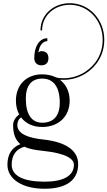

<svg xmlns="http://www.w3.org/2000/svg" viewBox="-20 -936 674 1205"><path d="M133.4 -15.4C166.6 0.9 207.9 6.3 249.4 10.7C397.6 26.4 443.9 62.1 443.9 97.6C443.9 166.9 379.4 204.2 259.7 204.2C125.5 204.2 53.3 166.9 53.3 97.6C53.3 38.2 81 -0.4 133.4 -15.4ZM244.6 -442.7C316.4 -442.7 355.1 -389.5 355.1 -291.4C355.1 -209.7 316.6 -165.8 245 -165.8C178.1 -165.8 142 -219 142 -318C142 -398.8 177.9 -442.7 244.6 -442.7ZM234.1 -745.1H244.1C244.1 -838.9 321.7 -905.9 418.2 -905.9C534.3 -905.9 624.4 -807.8 624.4 -686.4C624.4 -595.7 578 -525.8 513.1 -484.1C475.6 -460.1 429.9 -445.3 382 -445C361.5 -445 342.8 -445.4 328.9 -451.7C304.5 -463.1 276 -469.4 244.1 -469.4C145.6 -469.4 79.9 -403.2 79.9 -304.2C79.9 -271.5 87.1 -242.3 100.3 -218C78.6 -201.4 62.1 -177.9 62.1 -150.9C62.1 -91 80 -54.5 108 -31.5C54.7 -11.1 26.6 32.8 26.6 97.6C26.6 188.2 119.8 248.6 259.7 248.6C396.7 248.6 470.5 194.5 470.5 94.1C470.5 16 406.6 -44 248.6 -60.8C164.7 -69.7 88.8 -93.2 88.8 -150.9C88.8 -169.4 94.5 -186.3 112.3 -199.2C141 -161.3 187.1 -139.1 244.1 -139.1C348 -139.1 417.2 -205.3 417.2 -304.2C417.2 -360.4 394.9 -406 356.6 -435H382C431.9 -435.4 479.4 -450.7 518.5 -475.7C585.9 -518.9 634.4 -592 634.4 -686.4C634.4 -812.6 540.4 -915.9 418.2 -915.9C317.1 -915.9 234.1 -845.1 234.1 -745.1ZM195 -571C195 -544 212 -526 239 -526C268 -526 284 -542 284 -571C284 -600 268 -615 239 -615C232 -615 226 -612 223 -608L220 -610C222 -614 225 -620 226 -628C230 -649 250 -678 277 -678V-696C228 -696 195 -646 195 -571Z"/></svg>

Font: FoglihtenNo04
Style: Regular
Weight: 500
Designer: gluk (gluksza@wp.pl)
Foundry: gluk (gluksza@wp.pl)
Version: Version 0.70